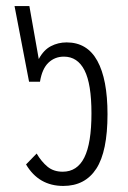

<svg xmlns="http://www.w3.org/2000/svg" viewBox="-20 -604 423 634"><path d="M189 10Q108 10 66 -61L101 -97Q117 -70 137 -53.5Q157 -37 187 -37Q235 -37 258.5 -84Q282 -131 282 -230Q282 -327 259 -372Q236 -417 191 -417Q161 -417 140 -397Q119 -377 112 -334H76L28 -584H77L108 -409Q124 -439 148 -451.5Q172 -464 200 -464Q268 -464 301.5 -403Q335 -342 335 -227Q335 -104 298 -47Q261 10 189 10Z"/></svg>

Font: Noto Sans Thai ExtCond Light
Style: Regular
Weight: 300
Width: 2
Designer: Monotype Design Team
Foundry: Monotype Imaging Inc.
Version: Version 2.002; ttfautohint (v1.8.4.7-5d5b)